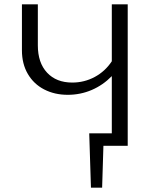

<svg xmlns="http://www.w3.org/2000/svg" viewBox="-20 -678 723 893"><path d="M574 -658V0H461L455 195H403L395 -58H500V-324Q459 -282 406.5 -259.5Q354 -237 295 -237Q234 -237 185.5 -262Q137 -287 109.5 -334Q82 -381 82 -444V-658H156V-467Q156 -386 199 -340Q242 -294 316 -294Q372 -294 420.5 -320Q469 -346 500 -393V-658Z"/></svg>

Font: Ysabeau SC
Style: Regular
Weight: 400
Designer: Christian Thalmann (Catharsis Fonts)
Version: Version 0.003